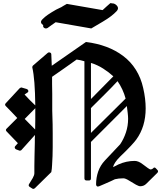

<svg xmlns="http://www.w3.org/2000/svg" viewBox="-20 -1155 1042 1235"><path d="M994 -60 983 -72Q973 -83 965 -72Q958 -65 948 -65Q941 -65 896 -100Q870 -120 846 -120Q792 -120 741 -97Q732 -92 724 -88Q716 -84 707 -80Q714 -109 752 -147Q796 -189 822 -217Q848 -245 857 -258Q917 -341 917 -458Q917 -488 913 -521.5Q909 -555 901 -589Q887 -653 854 -706Q821 -759 771 -796Q676 -867 533 -885L313 -732L310 -805Q310 -814 301.5 -817Q293 -820 286 -814L193 -734Q190 -732 188.5 -727Q187 -722 188 -720Q205 -647 207 -477Q188 -495 171.5 -511.5Q155 -528 138 -547L154 -558Q164 -563 162 -571.5Q160 -580 150 -583L119 -592Q117 -593 112.5 -591Q108 -589 106 -587L17 -491Q8 -481 18 -472Q38 -452 54.5 -434.5Q71 -417 91 -396L22 -327Q14 -319 22 -310Q39 -292 58.5 -272Q78 -252 95 -234L79 -216Q73 -210 75.5 -203Q78 -196 84 -194L103 -187Q106 -185 110 -186Q114 -187 117 -189L205 -287Q204 -275 204 -264Q204 -252 204 -239Q204 -220 203 -193.5Q202 -167 202 -150Q201 -113 201 -86Q201 -59 201 -41Q201 -28 190.5 -9.5Q180 9 167 29Q160 40 172 48L188 58Q196 63 205 55L310 -48Q314 -68 315 -94Q316 -120 318 -152Q319 -182 319 -209Q319 -236 319 -261V-295Q319 -319 318.5 -355.5Q318 -392 316 -443V-551Q315 -588 315 -614Q315 -641 315 -661Q356 -690 394 -716Q432 -742 473 -772Q488 -770 498.5 -767.5Q509 -765 523 -761V-8Q523 6 538 6H552Q565 6 565 -8V-242Q625 -301 680.5 -357.5Q736 -414 796 -473Q799 -449 801.5 -428Q804 -407 804 -391Q804 -345 790 -303Q776 -261 753 -227L655 -123Q625 -91 611.5 -51.5Q598 -12 598 31Q598 39 603.5 43Q609 47 618 43Q626 39 635.5 35.5Q645 32 653 28Q704 6 719 -2Q742 -8 774 -8Q787 -8 811 7Q836 23 854.5 33Q873 43 882 43Q905 43 921 27L992 -43Q1000 -52 994 -60ZM709 -664 565 -518V-750Q606 -738 643.5 -714Q681 -690 709 -664ZM788 -521 565 -300V-460Q608 -503 651 -545.5Q694 -588 736 -633Q753 -609 766.5 -580Q780 -551 788 -521ZM207 -425Q207 -411 207 -385Q207 -359 206 -322L139 -390L207 -459ZM739 -1103Q739 -1110 732.5 -1118Q726 -1126 717 -1130Q712 -1133 704 -1133Q702 -1133 697.5 -1134Q693 -1135 690 -1135Q678 -1125 665 -1113Q652 -1101 640 -1090L410 -1130Q400 -1125 389 -1118Q378 -1111 371 -1107L372 -1108Q364 -1104 355.5 -1100Q347 -1096 341 -1093Q311 -1076 289 -1061Q267 -1046 253 -1031Q242 -1020 244 -1010.5Q246 -1001 258 -993Q255 -981 265 -975Q275 -969 286 -975Q298 -984 311.5 -993.5Q325 -1003 338 -1012L567 -972L640 -1015Q672 -1034 693.5 -1050.5Q715 -1067 729 -1082Q739 -1092 739 -1103Z"/></svg>

Font: MM Taunggyi
Style: Regular
Weight: 400
Designer: Khon Soe Zaw Thu
Version: Version 1.00 July 18, 2016, initial release